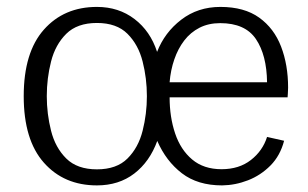

<svg xmlns="http://www.w3.org/2000/svg" viewBox="-20 -530 899 561"><path d="M263.2 11.7Q167 11.7 108.2 -54.7Q49.3 -121.1 49.3 -249Q49.3 -377 108.2 -443.4Q167 -509.8 263.2 -509.8Q326.7 -509.8 373 -474.4Q419.4 -439 439 -378.4Q460.9 -435.1 509.5 -472.4Q558.1 -509.8 624 -509.8Q693.8 -509.8 737.3 -478.5Q780.8 -447.3 801.3 -393.8Q821.8 -340.3 821.8 -273.9Q821.8 -272 821.5 -266.6Q821.3 -261.2 821 -255.6Q820.8 -250 820.3 -245.6H475.6Q475.6 -188 491.7 -140.1Q507.8 -92.3 541.5 -64Q575.2 -35.6 627.4 -35.6Q678.7 -35.6 713.1 -62.5Q747.6 -89.4 760.3 -129.9L810.1 -118.7Q798.8 -75.2 770.3 -46.4Q741.7 -17.6 704.6 -3.2Q667.5 11.2 628.9 11.7Q557.6 11.7 511.5 -23.7Q465.3 -59.1 439.5 -118.2Q417.5 -57.6 372.3 -22.9Q327.1 11.7 263.2 11.7ZM263.2 -35.2Q320.8 -35.2 352.5 -66.9Q384.3 -98.6 396.7 -147.9Q409.2 -197.3 409.2 -249Q409.2 -301.3 396.7 -350.3Q384.3 -399.4 352.5 -431.2Q320.8 -462.9 263.2 -462.9Q205.6 -462.9 173.6 -431.2Q141.6 -399.4 129.2 -350.3Q116.7 -301.3 116.7 -249Q116.7 -197.3 129.2 -147.9Q141.6 -98.6 173.6 -66.9Q205.6 -35.2 263.2 -35.2ZM475.6 -289.6H760.3Q759.3 -369.1 727.8 -415.8Q696.3 -462.4 623.5 -462.4Q589.4 -462.4 563 -449Q536.6 -435.5 518.3 -411.6Q500 -387.7 489.3 -356.4Q478.5 -325.2 475.6 -289.6Z"/></svg>

Font: Pontano Sans Light
Style: Regular
Weight: 300
Designer: Vernon Adams
Foundry: Vernon Adams
Version: Version 2.001